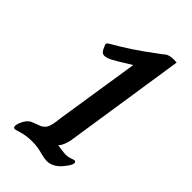

<svg xmlns="http://www.w3.org/2000/svg" viewBox="-219 -771 837 837"><g transform="rotate(45 199.5 -352.5)"><path d="M42 -11Q42 -24 53 -45Q64 -66 81 -74Q83 -75 101 -82Q123 -89 129 -94Q143 -103 148.5 -119Q154 -135 156 -152.5Q158 -170 159 -176L219 -563L203 -553Q157 -524 136 -513Q115 -502 102 -502Q91 -502 84.5 -509.5Q78 -517 72 -533Q69 -539 69 -543Q69 -548 77 -553Q125 -581 163.5 -606Q202 -631 273 -684Q275 -686 283 -692.5Q291 -699 301.5 -702Q312 -705 327 -705Q338 -705 345 -704L259 -139Q256 -123 249.5 -107.5Q243 -92 236 -86V-84Q245 -83 261.5 -80.5Q278 -78 288 -78Q302 -78 315 -83Q328 -88 331 -88Q340 -88 340 -79Q340 -68 326 -50Q292 0 247 0Q237 0 211 -6Q177 -16 145 -16Q108 -16 81.5 -8Q55 0 52 0Q42 0 42 -11Z"/></g></svg>

Font: Charm
Style: Bold
Weight: 700
Designer: Katatrad Aksorn Co.,Ltd.
Foundry: Cadson Demak Co.,Ltd.
Version: Version 1.001